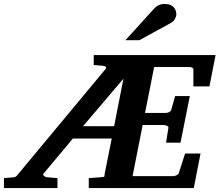

<svg xmlns="http://www.w3.org/2000/svg" viewBox="-73 -949 1108 969"><path d="M1015 -671H400V-621C420 -619 446 -617 446 -617C460 -616 467 -609 460 -601L20 -72C8 -57 6 -55 -6 -54C-6 -54 -30 -52 -53 -50V0H217V-50L160 -55C158 -55 140 -64 146 -72L295 -250H491L455 -71C451 -52 473 -58 375 -50V0H905L939 -174H861L829 -74C826 -66 810 -60 801 -60H596L647 -318H754C764 -318 779 -312 777 -304L765 -229H838L885 -464H811L791 -394C788 -384 773 -379 763 -379H659L705 -611H880C891 -611 903 -608 903 -598V-513H984ZM550 -552 503 -312H346ZM817 -876C817 -900 803 -929 760 -929C733 -929 719 -922 697 -897L560 -746H630L791 -834C806 -842 817 -863 817 -876Z"/></svg>

Font: Veleka
Style: Bold Italic
Weight: 700
Italic angle: -12°
Designer: Stefan Peev, Context Ltd, 2016; SIL International, 1997-2014.
Foundry: Stefan Peev, Context Ltd, 2016
Version: Version 5.000